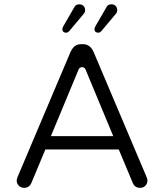

<svg xmlns="http://www.w3.org/2000/svg" viewBox="-20 -884 769 899"><path d="M376.5 -564.9Q379.4 -561.5 381.3 -556.6L510.3 -246.6H218.3L347.2 -556.6Q349.1 -561.5 352.1 -564.9Q357.4 -569.8 364.3 -569.8Q371.1 -569.8 376.5 -564.9ZM118.2 -14.2Q123 -19 126.5 -26.4L192.4 -184.1H536.1L602.1 -26.4Q606.9 -15.6 615.5 -10Q624 -4.4 635.7 -4.4Q650.9 -4.4 660.6 -14.4Q670.4 -24.4 670.4 -39.1Q670.4 -43.9 666.5 -54.7L417.5 -642.6Q409.7 -659.2 397.5 -668.2Q385.3 -677.2 369.1 -677.2H359.4Q333 -677.2 317.4 -653.8Q314 -648.9 311 -642.6L62 -54.7Q58.1 -42 58.1 -39.1Q58.1 -24.4 68.4 -14.2Q78.1 -4.4 93.3 -4.4Q108.4 -4.4 118.2 -14.2ZM454.1 -737.8 522 -818.8Q528.8 -825.7 528.8 -836.9Q528.8 -849.1 521.2 -856.4Q513.7 -863.8 502 -863.8Q489.7 -863.8 482.9 -856.9Q480 -854 478 -849.6L427.7 -762.7Q422.4 -752.9 422.4 -748Q422.4 -739.7 426.8 -735.4Q431.6 -731 439.9 -731Q448.2 -731 454.1 -737.8ZM293.9 -731.4Q299.3 -732.9 303.7 -737.8L371.6 -818.8Q378.4 -825.7 378.4 -837.4Q378.4 -849.1 370.8 -856.4Q363.3 -863.8 351.6 -863.8Q339.4 -863.8 332.5 -856.9Q329.6 -854 327.6 -849.6L277.3 -762.7Q272 -752.9 272 -748Q272 -737.3 279.8 -732.9Q283.7 -731 287.8 -731Q292 -731 293.9 -731.4Z"/></svg>

Font: YuPearl-ExtraLight
Style: ExtraLight
Weight: 200
Designer: Max Yao
Foundry: Max-Everyday
Version: Version 1.011; ttfautohint (v1.8.3)